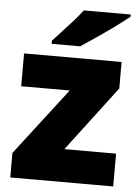

<svg xmlns="http://www.w3.org/2000/svg" viewBox="-54 -808 615 851"><g transform="rotate(5 253.5 -383.0)"><path d="M482 0H24V-109L253 -407H37V-553H471V-435L252 -146H482ZM493 -756Q475 -742 448 -721.5Q421 -701 390 -679.5Q359 -658 330.5 -638.5Q302 -619 282 -606H155V-620Q172 -639 196 -664.5Q220 -690 244 -717Q268 -744 284 -766H493Z"/></g></svg>

Font: Noto Sans Gujarati UI Black
Style: Regular
Weight: 900
Designer: Jelle Bosma - Monotype Design Team, Universal Thirst
Foundry: Monotype Imaging Inc.
Version: Version 2.106; ttfautohint (v1.8.4.7-5d5b)